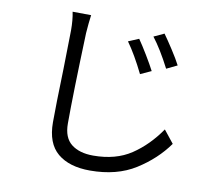

<svg xmlns="http://www.w3.org/2000/svg" viewBox="-87 -875 1174 1030"><g transform="rotate(10 500.0 -359.5)"><path d="M318 -671Q306 -335 306 -176Q306 -99 350 -64.5Q394 -30 469 -30Q592 -30 676 -86Q760 -142 824 -235L879 -166Q815 -76 713.5 -12Q612 52 466 52Q353 52 289.5 -1Q226 -54 226 -169Q226 -259 232 -459Q236 -629 236 -671Q236 -728 227 -771L328 -770Q322 -727 318 -671ZM832 -585 774 -557Q723 -656 677 -715L733 -741Q754 -712 784.5 -665Q815 -618 832 -585ZM700 -531 641 -504Q593 -602 547 -666L604 -690Q625 -660 654 -612Q683 -564 700 -531Z"/></g></svg>

Font: Noto Sans SC
Style: Regular
Weight: 400
Designer: Ryoko NISHIZUKA ____ (kana & ideographs); Paul D. Hunt (Latin, Greek & Cyrillic); Wenlong ZHANG ___ (bopomofo); Sandoll 
Foundry: Adobe Systems Incorporated
Version: Version 1.004